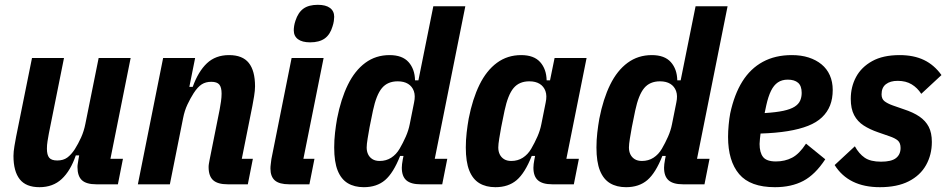

<svg xmlns="http://www.w3.org/2000/svg" viewBox="-20 -766 3942 798"><path d="M113 -525H246L183 -211Q180 -195 177.5 -179Q175 -163 175 -148Q175 -122 184.5 -110.5Q194 -99 218 -99Q243 -99 259.5 -111Q276 -123 291 -146Q305 -168 317 -194.5Q329 -221 335 -252L390 -525H523L439 -106H491L470 0H380Q339 0 320.5 -17Q302 -34 302 -72Q302 -79 303.5 -87Q305 -95 306 -103L309 -120H295Q273 -56 236.5 -22Q200 12 144 12Q88 12 62 -21Q36 -54 36 -118Q36 -135 40 -159Q44 -183 47 -198Z M686 0H553L658 -525H791L767 -405H781Q804 -469 840 -503Q876 -537 932 -537Q988 -537 1014 -504.5Q1040 -472 1040 -407Q1040 -390 1036 -365.5Q1032 -341 1029 -326L985 -106H1031L1010 0H926Q885 0 866 -17Q847 -34 847 -72Q847 -79 848.5 -87Q850 -95 851 -101L893 -311Q896 -327 898.5 -344.5Q901 -362 901 -377Q901 -403 891.5 -414.5Q882 -426 858 -426Q835 -426 818.5 -415.5Q802 -405 785 -379Q771 -357 759 -331.5Q747 -306 741 -275Z M1269 -590Q1236 -590 1218.5 -603Q1201 -616 1201 -640Q1201 -648 1202.5 -658Q1204 -668 1208 -680Q1219 -714 1241 -730Q1263 -746 1301 -746Q1334 -746 1351.5 -733Q1369 -720 1369 -696Q1369 -689 1367.5 -678.5Q1366 -668 1362 -656Q1352 -622 1329.5 -606Q1307 -590 1269 -590ZM1266 0H1182Q1141 0 1122.5 -16Q1104 -32 1104 -66Q1104 -74 1105.5 -85Q1107 -96 1108 -105L1192 -525H1325L1241 -106H1287Z M1818 0H1728Q1688 0 1669 -16.5Q1650 -33 1650 -69Q1650 -77 1651 -84Q1652 -91 1654 -103L1657 -118H1643Q1615 -47 1580.5 -17.5Q1546 12 1492 12Q1453 12 1425.5 -4.5Q1398 -21 1383.5 -57Q1369 -93 1369 -153Q1369 -184 1372.5 -214.5Q1376 -245 1381 -273Q1397 -355 1426 -414Q1455 -473 1498.5 -505Q1542 -537 1599 -537Q1652 -537 1678 -508Q1704 -479 1705 -432H1719L1781 -740H1914L1787 -106H1839ZM1558 -97Q1585 -97 1606 -110.5Q1627 -124 1641 -148Q1655 -172 1666.5 -198Q1678 -224 1683 -250L1701 -340Q1707 -368 1700 -387.5Q1693 -407 1676 -417.5Q1659 -428 1633 -428Q1591 -428 1567.5 -400Q1544 -372 1530 -306L1516 -237Q1512 -215 1508 -190.5Q1504 -166 1504 -153Q1504 -137 1510 -124.5Q1516 -112 1528 -104.5Q1540 -97 1558 -97Z M2365 0H2275Q2235 0 2216 -16.5Q2197 -33 2197 -69Q2197 -77 2198 -84Q2199 -91 2201 -103L2204 -118H2190Q2162 -47 2127.5 -17.5Q2093 12 2039 12Q2000 12 1972.5 -4.5Q1945 -21 1930.5 -57Q1916 -93 1916 -153Q1916 -184 1919.5 -214.5Q1923 -245 1928 -273Q1944 -355 1973 -414Q2002 -473 2045.5 -505Q2089 -537 2146 -537Q2199 -537 2225 -508Q2251 -479 2252 -432H2266L2285 -525H2418L2334 -106H2386ZM2105 -97Q2132 -97 2153 -110.5Q2174 -124 2188 -148Q2202 -172 2213.5 -198Q2225 -224 2230 -250L2248 -340Q2254 -368 2247 -387.5Q2240 -407 2223 -417.5Q2206 -428 2180 -428Q2138 -428 2114.5 -400Q2091 -372 2077 -306L2063 -237Q2059 -215 2055 -190.5Q2051 -166 2051 -153Q2051 -137 2057 -124.5Q2063 -112 2075 -104.5Q2087 -97 2105 -97Z M2908 0H2818Q2778 0 2759 -16.5Q2740 -33 2740 -69Q2740 -77 2741 -84Q2742 -91 2744 -103L2747 -118H2733Q2705 -47 2670.5 -17.5Q2636 12 2582 12Q2543 12 2515.5 -4.5Q2488 -21 2473.5 -57Q2459 -93 2459 -153Q2459 -184 2462.5 -214.5Q2466 -245 2471 -273Q2487 -355 2516 -414Q2545 -473 2588.5 -505Q2632 -537 2689 -537Q2742 -537 2768 -508Q2794 -479 2795 -432H2809L2871 -740H3004L2877 -106H2929ZM2648 -97Q2675 -97 2696 -110.5Q2717 -124 2731 -148Q2745 -172 2756.5 -198Q2768 -224 2773 -250L2791 -340Q2797 -368 2790 -387.5Q2783 -407 2766 -417.5Q2749 -428 2723 -428Q2681 -428 2657.5 -400Q2634 -372 2620 -306L2606 -237Q2602 -215 2598 -190.5Q2594 -166 2594 -153Q2594 -137 2600 -124.5Q2606 -112 2618 -104.5Q2630 -97 2648 -97Z M3201 12Q3098 12 3052 -42.5Q3006 -97 3006 -197Q3006 -220 3008.5 -247Q3011 -274 3015 -295Q3032 -374 3065.5 -427.5Q3099 -481 3150.5 -509Q3202 -537 3271 -537Q3310 -537 3341 -527Q3372 -517 3394.5 -498.5Q3417 -480 3429 -453Q3441 -426 3441 -392Q3441 -356 3430 -328Q3419 -300 3396.5 -278.5Q3374 -257 3338.5 -243Q3303 -229 3254 -221Q3205 -213 3141 -211Q3140 -202 3138.5 -189Q3137 -176 3137 -168Q3137 -132 3151.5 -113.5Q3166 -95 3205 -95Q3242 -95 3272 -110.5Q3302 -126 3330 -169L3410 -104Q3368 -40 3318.5 -14Q3269 12 3201 12ZM3254 -435Q3230 -435 3213 -423.5Q3196 -412 3184.5 -388.5Q3173 -365 3165 -329L3158 -296Q3206 -299 3236 -305.5Q3266 -312 3282.5 -322.5Q3299 -333 3305.5 -347.5Q3312 -362 3312 -380Q3312 -409 3297 -422Q3282 -435 3254 -435Z M3637 12Q3572 12 3525 -11Q3478 -34 3449 -80L3533 -158Q3550 -127 3574 -110.5Q3598 -94 3642 -94Q3685 -94 3704 -109Q3723 -124 3723 -151Q3723 -172 3711.5 -182Q3700 -192 3676 -200L3630 -216Q3595 -228 3569.5 -244.5Q3544 -261 3530 -287.5Q3516 -314 3516 -355Q3516 -405 3538 -446Q3560 -487 3605 -512Q3650 -537 3719 -537Q3778 -537 3820.5 -516.5Q3863 -496 3893 -454L3809 -376Q3793 -401 3769 -415.5Q3745 -430 3711 -430Q3680 -430 3662 -416Q3644 -402 3644 -374Q3644 -355 3656 -345.5Q3668 -336 3690 -328L3736 -312Q3776 -299 3801.5 -281.5Q3827 -264 3840 -239Q3853 -214 3853 -176Q3853 -123 3829 -80Q3805 -37 3757 -12.5Q3709 12 3637 12Z"/></svg>

Font: IBM Plex Sans Condensed
Style: Bold Italic
Weight: 700
Width: 3
Italic angle: -11.31°
Designer: Mike Abbink, Paul van der Laan, Pieter van Rosmalen
Foundry: Bold Monday
Version: Version 3.201